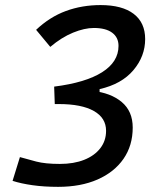

<svg xmlns="http://www.w3.org/2000/svg" viewBox="-20 -723 626 753"><path d="M208 9.8Q152.8 9.8 107.9 3.4Q63 -2.9 29.3 -13.7L58.1 -106.9Q86.4 -98.6 122.1 -89.4Q157.7 -80.1 214.8 -80.1Q269.5 -80.1 310.1 -96.2Q350.6 -112.3 373.3 -141.6Q396 -170.9 396 -210Q396 -260.7 347.9 -287.8Q299.8 -314.9 210.9 -314.9H194.8L192.4 -383.3L341.8 -366.7Q414.6 -358.9 457.5 -322.8Q500.5 -286.6 500.5 -222.7Q500.5 -152.3 464.4 -100.1Q428.2 -47.9 362.5 -19Q296.9 9.8 208 9.8ZM194.8 -314.9 192.4 -383.3Q315.9 -398.9 380.4 -439.7Q444.8 -480.5 444.8 -543Q444.8 -576.2 419.9 -594.7Q395 -613.3 348.1 -613.3Q311.5 -613.3 266.6 -595Q221.7 -576.7 177.2 -539.1L121.6 -606Q175.3 -656.7 238.5 -679.9Q301.8 -703.1 374.5 -703.1Q459 -703.1 504.2 -668.7Q549.3 -634.3 549.3 -569.8Q549.3 -502.4 503.2 -447.8Q457 -393.1 370.6 -373.5V-314.9Z"/></svg>

Font: Cascadia Code
Style: Italic
Weight: 400
Italic angle: -10°
Designer: Aaron Bell
Foundry: Saja Typeworks
Version: Version 2407.024